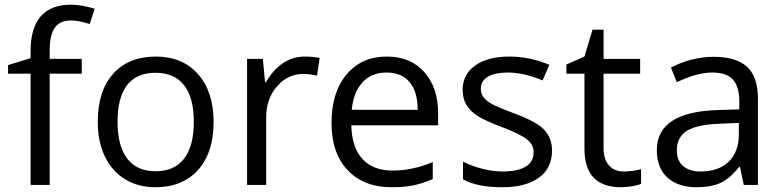

<svg xmlns="http://www.w3.org/2000/svg" viewBox="-20 -785 3318 815"><path d="M327.1 -472.2H190.9V0H109.9V-472.2H14.2V-508.8L109.9 -538.1V-567.9Q109.9 -765.1 282.2 -765.1Q324.7 -765.1 381.8 -748L360.8 -683.1Q314 -698.2 280.8 -698.2Q234.9 -698.2 212.9 -667.7Q190.9 -637.2 190.9 -569.8V-535.2H327.1Z M886.7 -268.1Q886.7 -137.2 820.8 -63.7Q754.9 9.8 638.7 9.8Q566.9 9.8 511.2 -23.9Q455.6 -57.6 425.3 -120.6Q395 -183.6 395 -268.1Q395 -398.9 460.4 -471.9Q525.9 -544.9 642.1 -544.9Q754.4 -544.9 820.6 -470.2Q886.7 -395.5 886.7 -268.1ZM479 -268.1Q479 -165.5 520 -111.8Q561 -58.1 640.6 -58.1Q720.2 -58.1 761.5 -111.6Q802.7 -165 802.7 -268.1Q802.7 -370.1 761.5 -423.1Q720.2 -476.1 639.6 -476.1Q560.1 -476.1 519.5 -423.8Q479 -371.6 479 -268.1Z M1272.9 -544.9Q1308.6 -544.9 1336.9 -539.1L1325.7 -463.9Q1292.5 -471.2 1267.1 -471.2Q1202.1 -471.2 1156 -418.5Q1109.9 -365.7 1109.9 -287.1V0H1028.8V-535.2H1095.7L1105 -436H1108.9Q1138.7 -488.3 1180.7 -516.6Q1222.7 -544.9 1272.9 -544.9Z M1643.1 9.8Q1524.4 9.8 1455.8 -62.5Q1387.2 -134.8 1387.2 -263.2Q1387.2 -392.6 1450.9 -468.8Q1514.6 -544.9 1622.1 -544.9Q1722.7 -544.9 1781.2 -478.8Q1839.8 -412.6 1839.8 -304.2V-252.9H1471.2Q1473.6 -158.7 1518.8 -109.9Q1564 -61 1646 -61Q1732.4 -61 1816.9 -97.2V-24.9Q1773.9 -6.3 1735.6 1.7Q1697.3 9.8 1643.1 9.8ZM1621.1 -477.1Q1556.6 -477.1 1518.3 -435.1Q1480 -393.1 1473.1 -318.8H1752.9Q1752.9 -395.5 1718.8 -436.3Q1684.6 -477.1 1621.1 -477.1Z M2323.2 -146Q2323.2 -71.3 2267.6 -30.8Q2211.9 9.8 2111.3 9.8Q2004.9 9.8 1945.3 -23.9V-99.1Q1983.9 -79.6 2028.1 -68.4Q2072.3 -57.1 2113.3 -57.1Q2176.8 -57.1 2210.9 -77.4Q2245.1 -97.7 2245.1 -139.2Q2245.1 -170.4 2218 -192.6Q2190.9 -214.8 2112.3 -245.1Q2037.6 -272.9 2006.1 -293.7Q1974.6 -314.5 1959.2 -340.8Q1943.8 -367.2 1943.8 -403.8Q1943.8 -469.2 1997.1 -507.1Q2050.3 -544.9 2143.1 -544.9Q2229.5 -544.9 2312 -509.8L2283.2 -443.8Q2202.6 -477.1 2137.2 -477.1Q2079.6 -477.1 2050.3 -459Q2021 -440.9 2021 -409.2Q2021 -387.7 2032 -372.6Q2043 -357.4 2067.4 -343.8Q2091.8 -330.1 2161.1 -304.2Q2256.3 -269.5 2289.8 -234.4Q2323.2 -199.2 2323.2 -146Z M2627.9 -57.1Q2649.4 -57.1 2669.4 -60.3Q2689.5 -63.5 2701.2 -66.9V-4.9Q2688 1.5 2662.4 5.6Q2636.7 9.8 2616.2 9.8Q2460.9 9.8 2460.9 -153.8V-472.2H2384.3V-511.2L2460.9 -544.9L2495.1 -659.2H2542V-535.2H2697.3V-472.2H2542V-157.2Q2542 -108.9 2564.9 -83Q2587.9 -57.1 2627.9 -57.1Z M3137.2 0 3121.1 -76.2H3117.2Q3077.1 -25.9 3037.4 -8.1Q2997.6 9.8 2938 9.8Q2858.4 9.8 2813.2 -31.2Q2768.1 -72.3 2768.1 -147.9Q2768.1 -310.1 3027.3 -317.9L3118.2 -320.8V-354Q3118.2 -417 3091.1 -447Q3064 -477.1 3004.4 -477.1Q2937.5 -477.1 2853 -436L2828.1 -498Q2867.7 -519.5 2914.8 -531.7Q2961.9 -543.9 3009.3 -543.9Q3105 -543.9 3151.1 -501.5Q3197.3 -459 3197.3 -365.2V0ZM2954.1 -57.1Q3029.8 -57.1 3073 -98.6Q3116.2 -140.1 3116.2 -214.8V-263.2L3035.2 -259.8Q2938.5 -256.3 2895.8 -229.7Q2853 -203.1 2853 -147Q2853 -103 2879.6 -80.1Q2906.2 -57.1 2954.1 -57.1Z"/></svg>

Font: f02537652
Style: Regular
Weight: 400
Foundry: Ascender Corporation
Version: Version 1.10